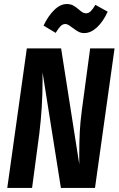

<svg xmlns="http://www.w3.org/2000/svg" viewBox="-20 -932 588 952"><path d="M451 0H282L191 -573V-529Q191 -402 175 -270L139 0H16L113 -692H283L373 -118V-167Q373 -228 375.5 -277.5Q378 -327 386 -387L427 -692H548ZM340 -794Q331 -801 321.5 -807Q312 -813 304 -813Q291 -813 280.5 -802.5Q270 -792 256 -769L196 -805Q218 -852 248.5 -882Q279 -912 311 -912Q330 -912 343.5 -904.5Q357 -897 372 -884Q374 -882 381 -876.5Q388 -871 394.5 -868.5Q401 -866 407 -866Q419 -866 429.5 -876Q440 -886 453 -908L514 -874Q491 -824 460.5 -796Q430 -768 398 -768Q382 -768 369.5 -774.5Q357 -781 340 -794Z"/></svg>

Font: Fira Sans Extra Condensed SemiBold
Style: Italic
Weight: 600
Width: 3
Italic angle: -8°
Designer: Carrois Corporate & Edenspiekermann AG
Foundry: Carrois Corporate GbR & Edenspiekermann AG
Version: Version 4.203